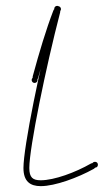

<svg xmlns="http://www.w3.org/2000/svg" viewBox="-20 -622 359 655"><path d="M119 13C168 13 246 -16 300 -46C306 -50 308 -54 304 -60C300 -66 296 -67 290 -64C238 -34 165 -7 119 -7C92 -7 80 -16 80 -49C80 -118 137 -395 185 -579C187 -585 184 -589 178 -591C172 -593 168 -590 166 -584C117 -399 60 -120 60 -49C60 -3 83 13 119 13ZM304 -50C310 -50 314 -54 314 -60C314 -66 310 -70 304 -70C298 -70 294 -66 294 -60C294 -54 298 -50 304 -50ZM98 -339C104 -339 108 -344 108 -349C108 -354 104 -359 98 -359C92 -359 88 -354 88 -349C88 -344 92 -339 98 -339ZM98 -349C104 -347 108 -350 110 -356C132 -437 155 -514 181 -579C183 -585 181 -590 175 -592C169 -594 164 -592 162 -586C137 -521 114 -444 92 -363C90 -356 92 -351 98 -349ZM175 -582C180 -582 185 -586 185 -592C185 -598 180 -602 175 -602C170 -602 165 -598 165 -592C165 -586 170 -582 175 -582ZM175 -582C180 -582 185 -586 185 -592C185 -598 180 -602 175 -602C170 -602 165 -598 165 -592C165 -586 170 -582 175 -582ZM178 -581C184 -581 188 -586 188 -591C188 -596 184 -601 178 -601C172 -601 168 -596 168 -591C168 -586 172 -581 178 -581ZM178 -581C184 -581 188 -586 188 -591C188 -596 184 -601 178 -601C172 -601 168 -596 168 -591C168 -586 172 -581 178 -581ZM174 -582C174 -582 176 -585 178 -591C180 -597 181 -601 180 -601C179 -601 175 -593 172 -584V-582Z"/></svg>

Font: Mistral SingleLine Outline
Style: Regular
Weight: 300
Designer: François Chastanet, Élisa Garzelli, Anais Alves, Morgane Autin
Foundry: institut supérieur des arts et du design Toulouse / isdaT
Version: Version 1.000;Glyphs 3.3 (3337)